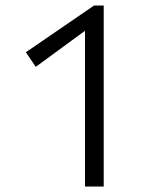

<svg xmlns="http://www.w3.org/2000/svg" viewBox="-20 -678 557 698"><path d="M289 -566 110 -435 74 -488 322 -658H357V0H289Z"/></svg>

Font: LXGW Bright GB
Style: Regular
Weight: 400
Designer: Christian Thalmann (Catharsis Fonts)
Foundry: LXGW / Christian Thalmann (Catharsis Fonts) / Fontworks Inc.
Version: Version 5.510